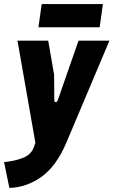

<svg xmlns="http://www.w3.org/2000/svg" viewBox="-49 -710 558 944"><path d="M-3 214 -29 87Q24 82 64.5 66Q105 50 118 12L125 -8L37 -510H188L217 -343L218 -217Q218 -208 225 -208Q232 -208 235 -217L337 -510H489L277 -8Q228 107 155.5 159Q83 211 -3 214ZM140 -576 156 -690H457L441 -576Z"/></svg>

Font: Finlandica
Style: Italic
Weight: 400
Italic angle: -8°
Designer: Niklas Ekholm, Juho Hiilivirta, Jaakko Suomalainen
Foundry: Helsinki Type Studio
Version: Version 1.064